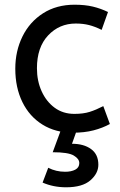

<svg xmlns="http://www.w3.org/2000/svg" viewBox="-20 -552 512 816"><path d="M290 12Q216 12 160.5 -22.5Q105 -57 75 -118.5Q45 -180 45 -260Q45 -335 75.5 -397Q106 -459 163 -495.5Q220 -532 297 -532Q341 -532 374.5 -524Q408 -516 439 -501L412 -425Q384 -439 358.5 -445.5Q333 -452 302 -452Q232 -452 184.5 -401.5Q137 -351 137 -262Q137 -208 157 -164Q177 -120 212.5 -94Q248 -68 296 -68Q334 -68 361 -76.5Q388 -85 419 -101L447 -25Q416 -8 377.5 2Q339 12 290 12ZM261 244Q234 244 209 239Q184 234 161 224L185 161Q218 178 257 178Q283 178 300 169Q317 160 317 141Q317 123 293.5 109Q270 95 204 95L239 0H307L286 59Q336 59 367 81.5Q398 104 398 148Q398 185 364 214.5Q330 244 261 244Z"/></svg>

Font: ABeeZee
Style: Regular
Weight: 400
Designer: Anja Meiners
Foundry: Anja Meiners
Version: Version 1.003; ttfautohint (v1.8.3)